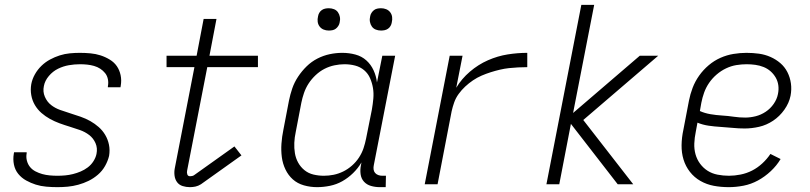

<svg xmlns="http://www.w3.org/2000/svg" viewBox="-20 -760 3340 792"><path d="M217 12Q194 12 171 10Q148 8 127.5 1.5Q107 -5 88 -15.5Q69 -26 55.5 -42.5Q42 -59 37.5 -81Q33 -103 37 -126L38 -132H90V-128Q87 -112 91 -97Q95 -82 104 -71Q113 -60 126.5 -53Q140 -46 154.5 -42Q169 -38 185 -36.5Q201 -35 217 -35Q233 -35 249 -36.5Q265 -38 281 -42Q297 -46 312.5 -52.5Q328 -59 342 -69.5Q356 -80 365.5 -95Q375 -110 378 -125Q383 -149 374 -169.5Q365 -190 348 -203Q331 -216 310 -223.5Q289 -231 267.5 -237.5Q246 -244 225.5 -251.5Q205 -259 186 -269.5Q167 -280 151 -294Q135 -308 124 -326.5Q113 -345 109 -367.5Q105 -390 109 -413Q113 -434 124 -453.5Q135 -473 151 -488.5Q167 -504 186.5 -514.5Q206 -525 226.5 -531.5Q247 -538 268 -540Q289 -542 309 -542Q331 -542 353 -540Q375 -538 395 -531.5Q415 -525 433 -514Q451 -503 462 -487Q473 -471 477.5 -450Q482 -429 478 -406L477 -400H425V-404Q428 -419 425 -433.5Q422 -448 413.5 -458.5Q405 -469 393.5 -476.5Q382 -484 368 -488Q354 -492 339.5 -493.5Q325 -495 310 -495Q287 -495 264 -491Q241 -487 219.5 -476.5Q198 -466 181.5 -446.5Q165 -427 161 -405Q156 -382 165 -361Q174 -340 190.5 -327Q207 -314 228 -306.5Q249 -299 270 -292.5Q291 -286 312.5 -278.5Q334 -271 352.5 -260.5Q371 -250 387 -236Q403 -222 414 -203.5Q425 -185 429.5 -163Q434 -141 430 -117Q425 -96 413.5 -75.5Q402 -55 384 -39.5Q366 -24 345.5 -14Q325 -4 303 2Q281 8 259.5 10Q238 12 217 12Z M763 12Q748 12 733.5 7.5Q719 3 710.5 -8.5Q702 -20 700 -35.5Q698 -51 701 -66L782 -483H667V-530H791L820 -682H873L844 -530H1044V-483H835L752 -57Q750 -49 752.5 -41Q755 -33 764 -33Q768 -33 772.5 -34Q777 -35 780 -37L947 -156L976 -119L809 0Q798 7 786.5 9.5Q775 12 763 12Z M1288 12Q1260 12 1233.5 4.5Q1207 -3 1188 -20Q1169 -37 1157.5 -61Q1146 -85 1142.5 -112Q1139 -139 1141 -167.5Q1143 -196 1149 -225L1172 -345Q1177 -370 1185.5 -395Q1194 -420 1209.5 -443.5Q1225 -467 1245 -486.5Q1265 -506 1289.5 -518.5Q1314 -531 1340 -536.5Q1366 -542 1392 -542Q1420 -542 1446 -535Q1472 -528 1491 -511Q1510 -494 1521 -470Q1532 -446 1535 -420L1557 -530H1610L1522 -79Q1520 -70 1521 -61.5Q1522 -53 1527 -47Q1532 -41 1540 -38Q1548 -35 1557 -35H1572L1571 12H1547Q1528 12 1510.5 7Q1493 2 1481.5 -10.5Q1470 -23 1467.5 -41.5Q1465 -60 1469 -79L1471 -90Q1457 -66 1436.5 -46Q1416 -26 1392 -12.5Q1368 1 1341 6.5Q1314 12 1288 12ZM1316 -35Q1336 -35 1356 -39Q1376 -43 1395.5 -52.5Q1415 -62 1432 -77Q1449 -92 1461 -110.5Q1473 -129 1479.5 -148.5Q1486 -168 1490 -188L1514 -308Q1518 -331 1520 -353.5Q1522 -376 1518.5 -397Q1515 -418 1506.5 -437.5Q1498 -457 1482 -470.5Q1466 -484 1445 -489.5Q1424 -495 1401 -495Q1381 -495 1359.5 -490.5Q1338 -486 1318.5 -476Q1299 -466 1282 -450Q1265 -434 1253 -415.5Q1241 -397 1234 -376.5Q1227 -356 1223 -336L1200 -216Q1195 -193 1194 -171Q1193 -149 1196.5 -128Q1200 -107 1210 -89Q1220 -71 1236 -58Q1252 -45 1273 -40Q1294 -35 1316 -35Z M1552 -634Q1540 -634 1530 -638Q1520 -642 1514 -650.5Q1508 -659 1506 -670Q1504 -681 1507 -693Q1508 -700 1512.5 -707Q1517 -714 1523 -718.5Q1529 -723 1536.5 -724.5Q1544 -726 1552 -726Q1563 -726 1573 -722Q1583 -718 1589.5 -709.5Q1596 -701 1597.5 -690Q1599 -679 1596 -667Q1595 -660 1591 -653Q1587 -646 1580.5 -641.5Q1574 -637 1566.5 -635.5Q1559 -634 1552 -634ZM1336 -634Q1325 -634 1315 -638Q1305 -642 1298.5 -650.5Q1292 -659 1290.5 -670Q1289 -681 1292 -693Q1293 -700 1297 -707Q1301 -714 1307.5 -718.5Q1314 -723 1321.5 -724.5Q1329 -726 1336 -726Q1348 -726 1358 -722Q1368 -718 1374 -709.5Q1380 -701 1382 -690Q1384 -679 1381 -667Q1380 -660 1375.5 -653Q1371 -646 1365 -641.5Q1359 -637 1351.5 -635.5Q1344 -634 1336 -634Z M1732 0 1835 -530H1888L1862 -398Q1884 -435 1918.5 -464.5Q1953 -494 1993 -511.5Q2033 -529 2074 -535.5Q2115 -542 2155 -542V-483Q2137 -483 2117.5 -482Q2098 -481 2079.5 -479Q2061 -477 2042 -472.5Q2023 -468 2004 -462Q1985 -456 1966.5 -448Q1948 -440 1931 -428.5Q1914 -417 1899 -403Q1884 -389 1872 -372.5Q1860 -356 1853.5 -337.5Q1847 -319 1843 -301L1785 0Z M2592 0H2528L2335 -249L2287 0H2234L2378 -740H2431L2344 -294L2619 -530H2695L2386 -265Z M2986 12Q2954 12 2924.5 6.5Q2895 1 2869.5 -13.5Q2844 -28 2826 -51Q2808 -74 2799.5 -102Q2791 -130 2791.5 -161.5Q2792 -193 2799 -225L2822 -345Q2827 -371 2837 -397.5Q2847 -424 2864 -448Q2881 -472 2903.5 -491Q2926 -510 2952 -521.5Q2978 -533 3005.5 -537.5Q3033 -542 3059 -542Q3086 -542 3111 -538.5Q3136 -535 3158.5 -525Q3181 -515 3199 -499.5Q3217 -484 3228 -462.5Q3239 -441 3242.5 -416Q3246 -391 3241 -365Q3235 -335 3215.5 -307.5Q3196 -280 3169 -262Q3142 -244 3111.5 -237Q3081 -230 3052 -230Q3027 -230 3002.5 -232.5Q2978 -235 2952.5 -236.5Q2927 -238 2903 -241.5Q2879 -245 2857 -254L2850 -216Q2845 -192 2844 -168.5Q2843 -145 2849 -123.5Q2855 -102 2868 -84.5Q2881 -67 2899 -55.5Q2917 -44 2940 -39.5Q2963 -35 2987 -35Q3010 -35 3035 -40Q3060 -45 3082.5 -56.5Q3105 -68 3124.5 -86Q3144 -104 3158 -125L3200 -104Q3184 -77 3159.5 -54Q3135 -31 3106.5 -15.5Q3078 0 3047 6Q3016 12 2986 12ZM3054 -275Q3075 -275 3097 -280.5Q3119 -286 3138.5 -299Q3158 -312 3171.5 -331.5Q3185 -351 3189 -372Q3193 -391 3190.5 -408.5Q3188 -426 3179.5 -440.5Q3171 -455 3158.5 -466Q3146 -477 3130 -483.5Q3114 -490 3096 -492.5Q3078 -495 3060 -495Q3039 -495 3017.5 -491.5Q2996 -488 2975 -478Q2954 -468 2936 -452.5Q2918 -437 2905 -418Q2892 -399 2884.5 -378Q2877 -357 2873 -336L2867 -302Q2887 -293 2910.5 -289Q2934 -285 2958.5 -283.5Q2983 -282 3006.5 -278.5Q3030 -275 3054 -275Z"/></svg>

Font: Lode Dark Term
Style: Italic
Weight: 400
Italic angle: -11°
Monospace: yes
Designer: Belleve Invis
Foundry: Belleve Invis
Version: Version 29.2.0